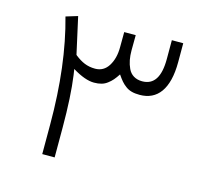

<svg xmlns="http://www.w3.org/2000/svg" viewBox="-91 -710 864 811"><g transform="rotate(15 340.5 -305.0)"><path d="M281.7 -408.2C246.1 -408.2 221.7 -420.4 194.8 -440.9L190.9 -444.3L155.3 -604.5L104 -588.9C141.1 -456.5 159.7 -304.2 159.7 -131.8V-2H213.9V-131.8C213.9 -223.1 209.5 -298.8 201.2 -358.9L197.3 -384.3C234.9 -361.3 266.6 -350.1 292 -350.1C316.9 -350.1 335 -355 350.6 -367.2C366.2 -378.9 376 -390.6 390.1 -412.1C405.3 -390.1 414.6 -378.4 430.7 -366.7C446.3 -355 465.3 -350.1 492.2 -350.1C568.8 -350.1 613.8 -407.2 613.8 -525.9V-608.4H564V-525.9C564 -447.3 538.6 -408.2 487.3 -408.2C458 -408.2 436.5 -421.9 425.8 -445.3C415 -468.3 410.6 -492.7 410.6 -523.4L411.1 -589.4H360.8L360.4 -523.4C360.4 -490.7 353.5 -463.4 339.8 -441.4C326.2 -419.4 306.6 -408.2 281.7 -408.2Z"/></g></svg>

Font: Shabnam Thin
Style: Regular
Weight: 100
Foundry: DejaVu fonts team - Redesigned by Saber Rastikerdar - Based on Vazir font
Version: Version 5.0.1